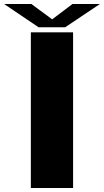

<svg xmlns="http://www.w3.org/2000/svg" viewBox="-54 -948 524 968"><path d="M101.5 0V-785H314.5V0ZM140.5 -810.5 -33.5 -928H104L209 -850.5L311.5 -928H450L274.5 -810.5Z"/></svg>

Font: Anybody UltraExpanded Regular
Style: Bold
Weight: 700
Width: 9
Designer: Tyler Finck
Foundry: Etcetera Type Company
Version: Version 1.010; ttfautohint (v1.8.3) -l 8 -r 50 -G 200 -x 14 